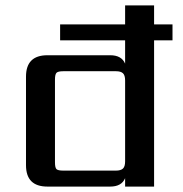

<svg xmlns="http://www.w3.org/2000/svg" viewBox="-20 -689 674 709"><path d="M214 -59H408Q426 -59 434 -66.5Q442 -74 442 -93V-392Q442 -411 434 -418.5Q426 -426 408 -426H214Q194 -426 188.5 -420Q183 -414 183 -395V-90Q183 -70 188.5 -64.5Q194 -59 214 -59ZM617 -599V-540H549V0H442V-31Q429 0 387 0H155Q76 0 76 -79V-406Q76 -485 155 -485H387Q429 -485 442 -454V-540H202V-599H442V-669H549V-599Z"/></svg>

Font: Sarpanch Medium
Style: Regular
Weight: 500
Designer: Manushi Parikh (Devanagari and Latin), Jyotish Sonowal (Devanagari)
Foundry: Indian Type Foundry
Version: Version 2.004;PS 1.0;hotconv 1.0.78;makeotf.lib2.5.61930; tt